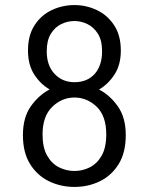

<svg xmlns="http://www.w3.org/2000/svg" viewBox="-20 -727 590 758"><path d="M274 11Q219.5 11 173.2 -11.5Q127 -34 98.8 -79.2Q70.5 -124.5 70.5 -193.5Q70.5 -263.5 101.8 -307.5Q133 -351.5 176 -374Q140 -394.5 115.2 -432.8Q90.5 -471 90.5 -527.5Q90.5 -587.5 116.5 -627.5Q142.5 -667.5 184.5 -687.2Q226.5 -707 274 -707Q320.5 -707 362.2 -687.2Q404 -667.5 430.5 -627.5Q457 -587.5 457 -527.5Q457 -471 432 -432.8Q407 -394.5 371 -373.5Q414 -351.5 445.2 -307.2Q476.5 -263 476.5 -193.5Q476.5 -124.5 448.5 -79.2Q420.5 -34 374.5 -11.5Q328.5 11 274 11ZM274 -402.5Q324.5 -402.5 353.8 -435.2Q383 -468 383 -525Q383 -567.5 366.5 -593.8Q350 -620 325 -632Q300 -644 274 -644Q247 -644 222 -632Q197 -620 180.8 -593.8Q164.5 -567.5 164.5 -525Q164.5 -468 195.5 -435.2Q226.5 -402.5 274 -402.5ZM274 -52Q306 -52 334.8 -66.5Q363.5 -81 381.5 -112.8Q399.5 -144.5 399.5 -196Q399.5 -269.5 361.5 -305.8Q323.5 -342 274 -342Q224 -342 186 -305Q148 -268 148 -196Q148 -144.5 166 -112.8Q184 -81 213 -66.5Q242 -52 274 -52Z"/></svg>

Font: Trispace SemiCondensed Light
Style: Regular
Weight: 300
Width: 4
Designer: Tyler Finck
Foundry: Etcetera Type Company
Version: Version 1.210; ttfautohint (v1.8.3)